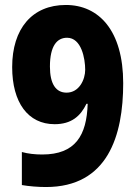

<svg xmlns="http://www.w3.org/2000/svg" viewBox="-20 -794 549 773"><path d="M165 -41C414 -41 476 -248 476 -459C476 -671 378 -774 245 -774C109 -774 29 -678 29 -524C29 -381 93 -294 200 -294C267 -294 304 -326 328 -376H333C329 -249 284 -172 150 -172C121 -172 93 -175 68 -182V-49C96 -44 134 -41 165 -41ZM248 -421C205 -421 181 -456 181 -526C181 -610 210 -642 250 -642C308 -642 323 -558 323 -513C323 -474 299 -421 248 -421Z"/></svg>

Font: Noto Sans Tamil UI Condensed ExtraBold
Style: Regular
Weight: 800
Width: 3
Designer: Jelle Bosma - Monotype Design Team
Foundry: Monotype Imaging Inc.
Version: Version 2.004